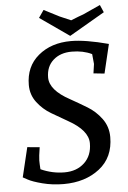

<svg xmlns="http://www.w3.org/2000/svg" viewBox="-60 -937 663 995"><g transform="rotate(-5 271.5 -439.0)"><path d="M123 -186Q115 -136 115 -118Q115 -100 117 -72Q177 -45 240.5 -45Q304 -45 344 -82.5Q384 -120 384 -184Q384 -251 282 -308Q240 -332 197.5 -357Q155 -382 125 -421.5Q95 -461 95 -512Q95 -608 162 -664Q229 -720 332 -720Q407 -720 527 -688L491 -537L434 -543Q441 -587 441 -591.5Q441 -596 436 -643Q391 -665 331.5 -665Q272 -665 235 -632Q198 -599 198 -542Q198 -476 302 -420Q345 -396 388 -370Q431 -344 461.5 -302.5Q492 -261 492 -207Q492 -101 417.5 -43Q343 15 231 15Q173 15 121 1.5Q69 -12 46 -25L22 -38L59 -192ZM498 -893 515 -854 331 -747 178 -854 205 -893 285 -852 343 -827Q387 -845 408 -852Z"/></g></svg>

Font: Andada SC
Style: Italic
Weight: 400
Italic angle: -8.29999°
Designer: Carolina Giovagnoli
Foundry: Carolina Giovagnoli
Version: Version 1.003